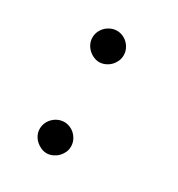

<svg xmlns="http://www.w3.org/2000/svg" viewBox="-111 -522 523 565"><g transform="rotate(30 150.5 -239.0)"><path d="M73.2 -394Q73.2 -405.8 77.9 -415.5Q82.5 -425.3 90.1 -432.4Q97.7 -439.5 107.2 -443.4Q116.7 -447.3 126.5 -447.3Q136.2 -447.3 145.8 -443.4Q155.3 -439.5 162.6 -432.4Q169.9 -425.3 174.6 -415.5Q179.2 -405.8 179.2 -394Q179.2 -382.8 174.6 -373Q169.9 -363.3 162.6 -356.2Q155.3 -349.1 145.8 -345Q136.2 -340.8 126.5 -340.8Q116.7 -340.8 107.2 -345Q97.7 -349.1 90.1 -356.2Q82.5 -363.3 77.9 -373Q73.2 -382.8 73.2 -394ZM73.2 -84Q73.2 -95.7 77.9 -105.5Q82.5 -115.2 90.1 -122.3Q97.7 -129.4 107.2 -133.3Q116.7 -137.2 126.5 -137.2Q136.2 -137.2 145.8 -133.3Q155.3 -129.4 162.6 -122.3Q169.9 -115.2 174.6 -105.5Q179.2 -95.7 179.2 -84Q179.2 -72.8 174.6 -63.2Q169.9 -53.7 162.6 -46.6Q155.3 -39.6 145.8 -35.4Q136.2 -31.2 126.5 -31.2Q116.7 -31.2 107.2 -35.4Q97.7 -39.6 90.1 -46.6Q82.5 -53.7 77.9 -63.2Q73.2 -72.8 73.2 -84Z"/></g></svg>

Font: XB Zar
Style: Regular
Weight: 400
Designer: Behnam
Foundry: Irmug
Version: Version 8.005 2009